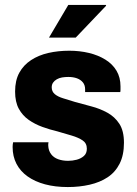

<svg xmlns="http://www.w3.org/2000/svg" viewBox="-20 -744 552 776"><path d="M254 12Q203 12 162 1Q121 -10 91.5 -31Q62 -52 46.5 -82Q31 -112 31 -150Q31 -154 31.5 -159.5Q32 -165 33 -169H176Q175 -165 175 -161.5Q175 -158 175 -155Q176 -135 186.5 -121Q197 -107 215 -100.5Q233 -94 255 -94Q273 -94 290 -98.5Q307 -103 319 -113.5Q331 -124 331 -143Q331 -165 314 -176.5Q297 -188 270 -196Q243 -204 212 -213Q182 -220 151.5 -231Q121 -242 96 -259.5Q71 -277 56 -304.5Q41 -332 41 -374Q41 -419 58 -450Q75 -481 105.5 -501Q136 -521 175.5 -530Q215 -539 260 -539Q302 -539 339.5 -530Q377 -521 406 -503Q435 -485 451 -458Q467 -431 467 -395Q467 -389 467 -382Q467 -375 466 -372H324V-383Q324 -400 315 -411Q306 -422 291 -427.5Q276 -433 256 -433Q243 -433 231 -431Q219 -429 209.5 -423.5Q200 -418 194.5 -410Q189 -402 189 -391Q189 -374 201.5 -363.5Q214 -353 236 -346.5Q258 -340 283 -332Q315 -323 349.5 -314Q384 -305 414 -288.5Q444 -272 462.5 -243.5Q481 -215 481 -167Q481 -117 463.5 -82.5Q446 -48 415 -27.5Q384 -7 342.5 2.5Q301 12 254 12ZM178 -592 256 -724H408L409 -721L286 -592Z"/></svg>

Font: Archivo SemiCondensed ExtraBold
Style: Regular
Weight: 800
Width: 4
Designer: Hector Gatti
Foundry: Omnibus-Type
Version: Version 2.001